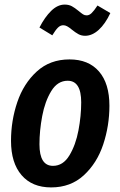

<svg xmlns="http://www.w3.org/2000/svg" viewBox="-20 -802 525 837"><path d="M28 -188Q28 -276 55.5 -357Q83 -438 140.5 -490.5Q198 -543 283 -543Q366 -543 411.5 -490.5Q457 -438 457 -341Q457 -254 430 -172.5Q403 -91 345.5 -38Q288 15 203 15Q120 15 74 -38.5Q28 -92 28 -188ZM334 -356Q334 -450 275 -450Q231 -450 203.5 -405Q176 -360 164 -296Q152 -232 152 -173Q152 -79 211 -79Q255 -79 282.5 -124.5Q310 -170 322 -233.5Q334 -297 334 -356ZM293 -673Q281 -683 272.5 -687.5Q264 -692 256 -692Q243 -692 232.5 -681.5Q222 -671 208 -648L152 -682Q175 -727 203 -754.5Q231 -782 262 -782Q280 -782 293 -775Q306 -768 323 -754Q335 -744 342 -739.5Q349 -735 358 -735Q369 -735 379.5 -745Q390 -755 405 -778L461 -745Q439 -698 410.5 -672Q382 -646 351 -646Q335 -646 322 -653Q309 -660 293 -673Z"/></svg>

Font: Fira Sans Extra Condensed Medium
Style: Italic
Weight: 500
Width: 3
Italic angle: -8°
Designer: Carrois Corporate & Edenspiekermann AG
Foundry: Carrois Corporate GbR & Edenspiekermann AG
Version: Version 4.203